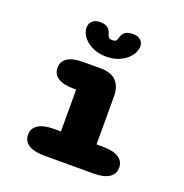

<svg xmlns="http://www.w3.org/2000/svg" viewBox="-123 -791 866 902"><g transform="rotate(20 309.5 -340.0)"><path d="M194 0Q142.5 0 115.8 -17.2Q89 -34.5 89 -66.5Q89 -99 115.8 -116.2Q142.5 -133.5 194 -133.5H229V-343H216Q165 -343 138.2 -360Q111.5 -377 111.5 -409.5Q111.5 -442 138.2 -459Q165 -476 216 -476H302.5Q407 -476 407 -371.5V-133.5H439.5Q490.5 -133.5 517.5 -116.2Q544.5 -99 544.5 -66.5Q544.5 -34.5 517.5 -17.2Q490.5 0 439.5 0ZM392 -679.5Q416.5 -679.5 429.8 -667.2Q443 -655 443 -635.5Q443 -622.5 436.2 -606.8Q429.5 -591 413.5 -575.5Q396.5 -559 370.5 -547.8Q344.5 -536.5 308 -536.5Q276 -536.5 252.2 -545.2Q228.5 -554 211.5 -567.5Q191.5 -583.5 183.2 -601.2Q175 -619 175 -634Q175 -653.5 188.8 -666.5Q202.5 -679.5 225.5 -679.5Q255.5 -679.5 267.8 -667.2Q280 -655 283 -640.5Q285 -632.5 289.8 -625.8Q294.5 -619 309 -619Q323.5 -619 328.2 -625.8Q333 -632.5 334.5 -640.5Q337 -655 349.5 -667.2Q362 -679.5 392 -679.5Z"/></g></svg>

Font: Sono ExtraLight Monospace ExtraBold
Style: Regular
Weight: 800
Version: Version 2.112